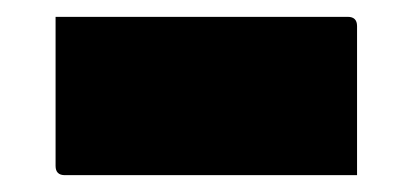

<svg xmlns="http://www.w3.org/2000/svg" viewBox="-20 -414 490 228"><path d="M46 -394H393Q404 -394 404 -383V-206H57Q46 -206 46 -217Z"/></svg>

Font: Recursive Sn Lnr St Blk
Style: Regular
Weight: 900
Version: Version 1.079;hotconv 1.0.112;makeotfexe 2.5.65598; ttfautoh